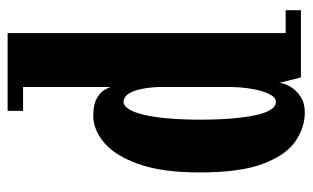

<svg xmlns="http://www.w3.org/2000/svg" viewBox="-174 -616 800 491"><g transform="rotate(-90 225.5 -370.0)"><path d="M184 10Q145.5 10 110.2 -14Q75 -38 52.8 -96.5Q30.5 -155 30.5 -259Q30.5 -354.5 51.8 -414.5Q73 -474.5 106.2 -502.8Q139.5 -531 175 -531Q204 -531 219.5 -522.2Q235 -513.5 241.2 -502.8Q247.5 -492 249 -487V-710.5H188V-750H387V-39H445.5V0H273.5L259.5 -55.5Q259 -42.5 249.8 -27Q240.5 -11.5 224.2 -0.8Q208 10 184 10ZM211 -64Q222.5 -64 230.8 -80.5Q239 -97 243.8 -123.2Q248.5 -149.5 249 -178.5V-366.5Q247.5 -392.5 243 -412Q238.5 -431.5 230.5 -442.5Q222.5 -453.5 211 -453.5Q201 -453.5 192.5 -440.2Q184 -427 178 -401.8Q172 -376.5 168.8 -340Q165.5 -303.5 165.5 -257.5Q165.5 -212.5 168.5 -176.8Q171.5 -141 177 -115.8Q182.5 -90.5 191 -77.2Q199.5 -64 211 -64Z"/></g></svg>

Font: Imbue Thin 10pt ExtraBold
Style: Regular
Weight: 800
Version: Version 1.102